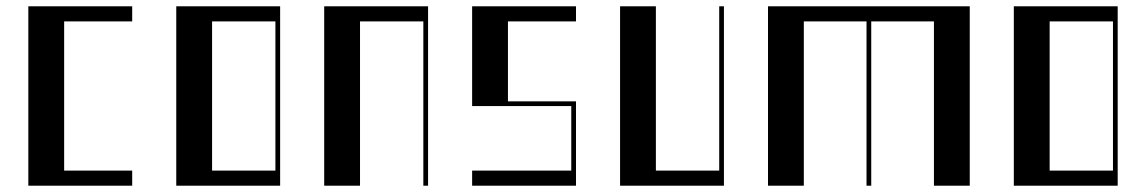

<svg xmlns="http://www.w3.org/2000/svg" viewBox="-20 -590 3641 610"><path d="M70 -570H400V-522H183.8V-48H400V0H70Z M540 -570H870V0H540ZM855 -48V-522H653.8V-48Z M1010 -570H1340V0H1325V-522H1123.8V0H1010Z M1480 -48H1795V-253H1480V-570H1810V-522H1593.8V-268H1810V0H1480Z M1950 -570H2063.8V-48H2265V-570H2280V0H1950Z M2420 -570H3061V0H2947.2V-522H2748V0H2733V-522H2533.8V0H2420Z M3201 -570H3531V0H3201ZM3516 -48V-522H3314.8V-48Z"/></svg>

Font: Facade Sud
Style: Regular
Weight: 100
Designer: Éléonore Fines
Foundry: Velvetyne Type Foundry
Version: Version 1.001;Glyphs 3.2 (3202)